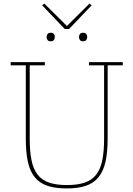

<svg xmlns="http://www.w3.org/2000/svg" viewBox="-20 -1047 750 1079"><path d="M355 12Q290 12 246 -3Q202 -18 175 -51.5Q148 -85 136.5 -138.5Q125 -192 125 -270V-680H40V-698H232V-680H147V-268Q147 -197 157 -147Q167 -97 191 -66Q215 -35 255.5 -21Q296 -7 356 -7Q416 -7 456.5 -21Q497 -35 521 -66Q545 -97 555 -147Q565 -197 565 -268V-680H480V-698H670V-680H585V-270Q585 -192 573 -138.5Q561 -85 534 -51.5Q507 -18 463 -3Q419 12 355 12ZM265 -815Q252 -815 247 -822.5Q242 -830 242 -838V-840Q242 -848 247 -855.5Q252 -863 265 -863Q278 -863 283 -855.5Q288 -848 288 -840V-838Q288 -830 283 -822.5Q278 -815 265 -815ZM447 -815Q434 -815 429 -822.5Q424 -830 424 -838V-840Q424 -848 429 -855.5Q434 -863 447 -863Q460 -863 465 -855.5Q470 -848 470 -840V-838Q470 -830 465 -822.5Q460 -815 447 -815ZM217 -1017 229 -1027 356 -901 483 -1027 495 -1017 368 -884H344Z"/></svg>

Font: IBM Plex Serif Thin
Style: Regular
Weight: 100
Designer: Mike Abbink, Paul van der Laan, Pieter van Rosmalen
Foundry: Bold Monday
Version: Version 3.001